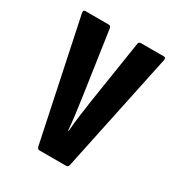

<svg xmlns="http://www.w3.org/2000/svg" viewBox="-126 -574 608 657"><g transform="rotate(30 177.5 -245.5)"><path d="M124.6 0Q117.3 0 114.9 -8.6L15.7 -479.5Q13.3 -491.5 22.7 -491.5H114.1Q122.7 -491.5 124.1 -482.9L161 -229.8Q165.4 -198.2 169.3 -168.6Q173.1 -139 175.9 -107.4H177.9Q180.5 -139 184.4 -169.1Q188.2 -199.2 193 -230.8L232.2 -482.9Q233.6 -491.5 241.5 -491.5H332.6Q341.9 -491.5 338.9 -478.9L239.9 -8.6Q238.2 0 229.4 0Z"/></g></svg>

Font: Sofia Sans Extra Condensed
Style: Regular
Weight: 400
Designer: Botio Nikoltchev, Ani Petrova
Foundry: lettersoup
Version: Version 4.101